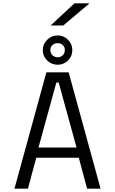

<svg xmlns="http://www.w3.org/2000/svg" viewBox="-20 -1135 690 1155"><path d="M585 0H504L454 -186H198L148 0H67L259 -700H393ZM319 -638.5 211.5 -247.5H440.5L333 -638.5ZM327.5 -745.5Q290.5 -745.5 264 -771Q237.5 -796.5 237.5 -834Q237.5 -870 264 -896Q290.5 -922 327.5 -922Q362.5 -922 388.8 -896Q415 -870 415 -834Q415 -796.5 388.8 -771Q362.5 -745.5 327.5 -745.5ZM327.5 -790.5Q345 -790.5 357.5 -802.5Q370 -814.5 370 -835Q370 -852.5 357.5 -864Q345 -875.5 327.5 -875.5Q308.5 -875.5 295.8 -864Q283 -852.5 283 -835Q283 -814.5 295.8 -802.5Q308.5 -790.5 327.5 -790.5ZM361 -982H285L428 -1115H518.5Z"/></svg>

Font: Trispace Light
Style: Regular
Weight: 300
Designer: Tyler Finck
Foundry: Etcetera Type Company
Version: Version 1.210; ttfautohint (v1.8.3)